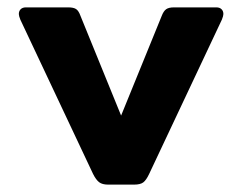

<svg xmlns="http://www.w3.org/2000/svg" viewBox="-20 -500 656 520"><path d="M232 -29 35 -447Q31 -457 31 -462Q31 -470 36 -475Q41 -480 50 -480H165Q179 -480 186 -475.5Q193 -471 198 -457L308 -187L418 -457Q423 -470 430 -475Q437 -480 451 -480H566Q575 -480 580 -475Q585 -470 585 -462Q585 -457 581 -447L384 -29Q376 -12 368 -6Q360 0 343 0H273Q257 0 248.5 -6.5Q240 -13 232 -29Z"/></svg>

Font: Mitr Medium
Style: Regular
Weight: 500
Designer: Thanarat Vachiruckul
Foundry: Cadson Demak
Version: Version 1.002